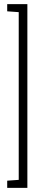

<svg xmlns="http://www.w3.org/2000/svg" viewBox="-20 -763 202 933"><path d="M15 150V115L71 111V-704L15 -708V-743H113V150Z"/></svg>

Font: Saira UltraCondensed ExtraLight
Style: Regular
Weight: 250
Width: 1
Designer: Hector Gatti with collaboration of the Omnibus-Type team
Foundry: Omnibus-Type
Version: Version 1.101